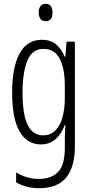

<svg xmlns="http://www.w3.org/2000/svg" viewBox="-20 -752 482 1013"><path d="M201 -542Q247 -542 276 -517.5Q305 -493 321 -453H325L331 -532H375V20Q375 128 329.5 184.5Q284 241 185 241Q119 241 65 210V158Q95 175 123.5 183.5Q152 192 184 192Q252 192 287 154.5Q322 117 322 30V-2Q322 -21 322.5 -43.5Q323 -66 325 -93H322Q305 -46 273.5 -18Q242 10 196 10Q123 10 83.5 -58Q44 -126 44 -264Q44 -398 83.5 -470Q123 -542 201 -542ZM209 -494Q150 -494 124.5 -432.5Q99 -371 99 -264Q99 -147 126 -92.5Q153 -38 207 -38Q247 -38 272.5 -64Q298 -90 310 -134.5Q322 -179 322 -233V-300Q322 -389 295.5 -441.5Q269 -494 209 -494ZM221 -732Q240 -732 248.5 -719Q257 -706 257 -686Q257 -640 221 -640Q203 -640 193.5 -652.5Q184 -665 184 -686Q184 -706 193 -719Q202 -732 221 -732Z"/></svg>

Font: Noto Sans Thai ExtCond Light
Style: Regular
Weight: 300
Width: 2
Designer: Monotype Design Team
Foundry: Monotype Imaging Inc.
Version: Version 2.002; ttfautohint (v1.8.4.7-5d5b)